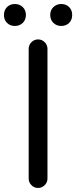

<svg xmlns="http://www.w3.org/2000/svg" viewBox="-41 -928 377 948"><path d="M100.6 -46.9V-686.5Q100.6 -706.1 114.3 -719.7Q127.9 -733.4 147 -733.4Q166 -733.4 179.7 -719.7Q193.4 -706.1 193.4 -686.5V-46.9Q193.4 -27.3 179.7 -13.7Q166 0 147 0Q127.9 0 114.3 -13.7Q100.6 -27.3 100.6 -46.9ZM71.3 -814.9Q55.7 -799.8 32.2 -799.8Q8.8 -799.8 -6.3 -814.9Q-21.5 -830.1 -21.5 -854Q-21.5 -877.9 -6.3 -893.1Q8.8 -908.2 32.2 -908.2Q55.7 -908.2 71.3 -893.1Q86.9 -877.9 86.9 -854Q86.9 -830.1 71.3 -814.9ZM261.7 -799.8Q238.3 -799.8 222.7 -814.9Q207 -830.1 207 -854Q207 -877.9 222.7 -893.1Q238.3 -908.2 261.7 -908.2Q285.2 -908.2 300.3 -893.1Q315.4 -877.9 315.4 -854Q315.4 -830.1 300.3 -814.9Q285.2 -799.8 261.7 -799.8Z"/></svg>

Font: Gen Jyuu GothicX Regular
Style: Regular
Weight: 400
Designer: [Source Han Sans]
Ryoko NISHIZUKA  (kana & ideographs); Paul D. Hunt (Latin, Greek & Cyrillic); Wenlong ZHANG  (bopomofo
Version: Version 1.002.20150607